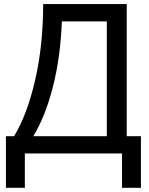

<svg xmlns="http://www.w3.org/2000/svg" viewBox="-20 -747 724 932"><path d="M664.1 164.6H572.3V-2H100.6V164.6H8.8V-85.9H48.3Q111.8 -189.9 150.6 -358.6Q189.5 -527.3 189.5 -727.1H595.2V-85.9H664.1ZM498.5 -85.9V-643.1H280.3Q273.4 -466.8 236.3 -323.2Q199.2 -179.7 141.6 -85.9Z"/></svg>

Font: IranNastaliq
Style: Regular
Weight: 400
Designer: Hossein Zahedi
Version: Version 1.5